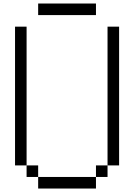

<svg xmlns="http://www.w3.org/2000/svg" viewBox="-20 -1087 773 1107"><path d="M533.3 -66.7V-133.3H600V-66.7ZM533.3 0H200V-66.7H533.3ZM600 -933.3H666.7V-133.3H600ZM66.7 -933.3H133.3V-133.3H66.7ZM533.3 -1000H200V-1066.7H533.3ZM133.3 -133.3H200V-66.7H133.3Z"/></svg>

Font: Galmuri14 Regular
Style: Regular
Weight: 400
Designer: Lee Minseo (quiple)
Version: Version 2.399;hotconv 1.1.1;makeotfexe 2.6.0 DEVELOPMENT